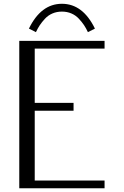

<svg xmlns="http://www.w3.org/2000/svg" viewBox="-20 -1011 665 1031"><path d="M83.5 -791.5H541.5V-750H166.5V-458.5H375V-416.5H166.5V-41.5H541.5V0H83.5ZM489.7 -857.4 452.1 -838.4Q441.9 -859.9 431.2 -876Q420.4 -892.1 403.6 -910.4Q386.7 -928.7 363.5 -938.7Q340.3 -948.7 312.5 -948.7Q284.7 -948.7 261.5 -938.7Q238.3 -928.7 221.4 -910.4Q204.6 -892.1 193.8 -876Q183.1 -859.9 172.9 -838.4L135.3 -857.4Q200.2 -990.7 312.5 -990.7Q424.8 -990.7 489.7 -857.4Z"/></svg>

Font: Resagnicto
Style: Regular
Weight: 500
Version: Version 0.9991